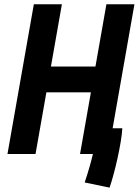

<svg xmlns="http://www.w3.org/2000/svg" viewBox="-20 -713 643 889"><path d="M487.3 155.8C509.8 91.8 542.5 -47.4 546.4 -119.1H501.5L602.5 -693.4H472.7L421.9 -404.8H215.8L266.6 -693.4H136.7L14.6 0H144.5L194.8 -285.6H400.9L350.6 0H410.2C401.4 38.1 388.7 82 372.1 131.8Z"/></svg>

Font: Cascadia Code NF
Style: Bold Italic
Weight: 700
Italic angle: -10°
Monospace: yes
Designer: Aaron Bell
Foundry: Saja Typeworks
Version: Version 2404.023